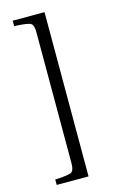

<svg xmlns="http://www.w3.org/2000/svg" viewBox="-125 -745 580 926"><g transform="rotate(-15 165.0 -282.0)"><path d="M38 101Q105 98 119.5 89.5Q134 81 134 46V-610Q134 -645 119.5 -653.5Q105 -662 38 -665V-692H197V128H38Z"/></g></svg>

Font: Heuristica
Style: Regular
Weight: 400
Version: Version 1.0.1 ; ttfautohint (v1.4.1)